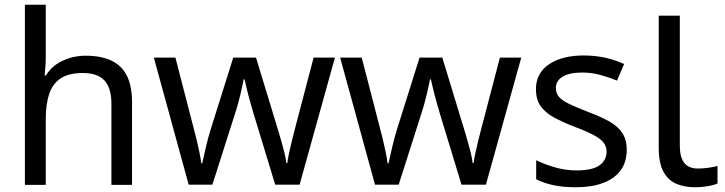

<svg xmlns="http://www.w3.org/2000/svg" viewBox="-20 -780 3057 810"><path d="M173 -537Q173 -518 171.5 -498Q170 -478 168 -462H174Q191 -490 217 -508Q243 -526 275 -535.5Q307 -545 341 -545Q406 -545 449.5 -524.5Q493 -504 515 -461Q537 -418 537 -349V0H450V-343Q450 -408 421 -440Q392 -472 330 -472Q270 -472 236 -449.5Q202 -427 187.5 -383.5Q173 -340 173 -277V0H85V-760H173Z M1049 -303Q1043 -324 1037 -344.5Q1031 -365 1026.5 -383.5Q1022 -402 1018 -418Q1014 -434 1012 -445H1008Q1006 -434 1002.5 -418Q999 -402 994.5 -383Q990 -364 984.5 -343.5Q979 -323 972 -302L876 -1H776L629 -537H720L794 -251Q802 -222 809 -192.5Q816 -163 821.5 -136.5Q827 -110 829 -91H833Q836 -103 840 -121Q844 -139 848.5 -159Q853 -179 858.5 -199Q864 -219 869 -235L964 -537H1060L1152 -235Q1159 -212 1166.5 -186Q1174 -160 1180 -135.5Q1186 -111 1188 -92H1192Q1194 -109 1199.5 -134.5Q1205 -160 1212.5 -190.5Q1220 -221 1228 -251L1303 -537H1393L1244 -1H1141Z M1835 -303Q1829 -324 1823 -344.5Q1817 -365 1812.5 -383.5Q1808 -402 1804 -418Q1800 -434 1798 -445H1794Q1792 -434 1788.5 -418Q1785 -402 1780.5 -383Q1776 -364 1770.5 -343.5Q1765 -323 1758 -302L1662 -1H1562L1415 -537H1506L1580 -251Q1588 -222 1595 -192.5Q1602 -163 1607.5 -136.5Q1613 -110 1615 -91H1619Q1622 -103 1626 -121Q1630 -139 1634.5 -159Q1639 -179 1644.5 -199Q1650 -219 1655 -235L1750 -537H1846L1938 -235Q1945 -212 1952.5 -186Q1960 -160 1966 -135.5Q1972 -111 1974 -92H1978Q1980 -109 1985.5 -134.5Q1991 -160 1998.5 -190.5Q2006 -221 2014 -251L2089 -537H2179L2030 -1H1927Z M2624 -148Q2624 -96 2598 -61Q2572 -26 2524 -8Q2476 10 2410 10Q2354 10 2313.5 1Q2273 -8 2242 -24V-104Q2274 -88 2319.5 -74.5Q2365 -61 2412 -61Q2479 -61 2509 -82.5Q2539 -104 2539 -140Q2539 -160 2528 -176Q2517 -192 2488.5 -208Q2460 -224 2407 -244Q2355 -264 2318 -284Q2281 -304 2261 -332Q2241 -360 2241 -404Q2241 -472 2296.5 -509Q2352 -546 2442 -546Q2491 -546 2533.5 -536.5Q2576 -527 2613 -510L2583 -440Q2549 -454 2512 -464Q2475 -474 2436 -474Q2382 -474 2353.5 -456.5Q2325 -439 2325 -409Q2325 -387 2338 -371.5Q2351 -356 2381.5 -341.5Q2412 -327 2463 -307Q2514 -288 2550 -268Q2586 -248 2605 -219.5Q2624 -191 2624 -148Z M2912 10Q2868 10 2833.5 -4.5Q2799 -19 2779 -55.5Q2759 -92 2759 -157V-714H2848V-165Q2848 -117 2866.5 -93Q2885 -69 2925 -69Q2947 -69 2970.5 -72.5Q2994 -76 3007 -80V-6Q2993 1 2965.5 5.5Q2938 10 2912 10Z"/></svg>

Font: hexukannada05
Style: Book
Weight: 400
Designer: Jelle Bosma - Monotype Design Team
Foundry: Monotype Imaging Inc.
Version: Version 2.003